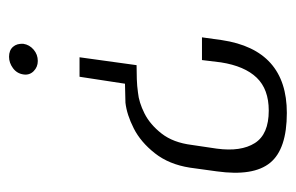

<svg xmlns="http://www.w3.org/2000/svg" viewBox="-132 -502 639 414"><g transform="rotate(90 187.0 -295.5)"><path d="M104 -148 121 -271Q136 -271 151 -271.5Q166 -272 180 -274Q201 -276 225 -288Q249 -300 268.5 -325Q288 -350 293 -390L301 -444Q308 -496 289 -526Q270 -556 219 -556Q173 -556 148 -530Q123 -504 115 -453L110 -412H61L67 -455Q88 -595 224 -595Q302 -595 331.5 -559Q361 -523 350 -444L342 -386Q335 -341 311 -310.5Q287 -280 257.5 -265Q228 -250 202 -247Q192 -247 182 -246.5Q172 -246 161 -246L146 -148ZM103 4Q89 4 81.5 -4.5Q74 -13 75 -27Q77 -40 87.5 -49Q98 -58 112 -58Q125 -58 134 -49Q143 -40 141 -27Q139 -13 127.5 -4.5Q116 4 103 4Z"/></g></svg>

Font: Alumni Sans Light
Style: Italic
Weight: 300
Italic angle: -8°
Version: Version 1.016